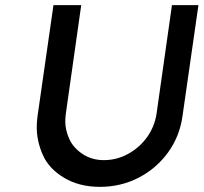

<svg xmlns="http://www.w3.org/2000/svg" viewBox="-20 -721 792 747"><path d="M369 6Q288 6 229 -29.5Q170 -65 146.5 -118.5Q123 -172 123 -225Q123 -246 126 -269L188 -701H296L236 -278Q234 -263 234 -248Q234 -215 249.5 -180.5Q265 -146 301 -122Q337 -98 384 -98Q434 -98 478 -122Q522 -146 551.5 -186.5Q581 -227 589 -278L649 -701H752L690 -269Q679 -190 633.5 -127.5Q588 -65 519 -29.5Q450 6 369 6Z"/></svg>

Font: Lexend
Style: Italic
Weight: 400
Italic angle: -8.13011°
Designer: Bonnie Shaver-Troup, Thomas Jockin
Foundry: Lexend
Version: Version 1.007